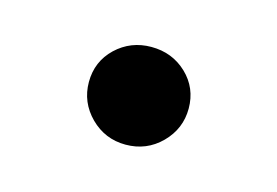

<svg xmlns="http://www.w3.org/2000/svg" viewBox="-37 -189 368 255"><g transform="rotate(15 147.0 -62.0)"><path d="M78.6 -62.5Q78.6 -90.8 98.6 -109.9Q118.7 -128.9 147 -128.9Q175.8 -128.9 195.8 -109.9Q215.8 -90.8 215.8 -62.5Q215.8 -34.7 195.8 -14.6Q175.8 5.4 147 5.4Q118.7 5.4 98.6 -14.6Q78.6 -34.7 78.6 -62.5Z"/></g></svg>

Font: Estedad-FD SemiBold
Style: Regular
Weight: 600
Designer: Amin Abedi
Version: Version 7.3